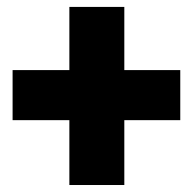

<svg xmlns="http://www.w3.org/2000/svg" viewBox="-20 -609 562 558"><path d="M503.9 -405.3V-259.8H341.3V-71.3H181.6V-259.8H16.6V-405.3H181.6V-588.9H341.3V-405.3Z"/></svg>

Font: Suwannaphum Black
Style: Regular
Weight: 900
Designer: Danh Hong
Version: Version 8.002; ttfautohint (v1.8.3)